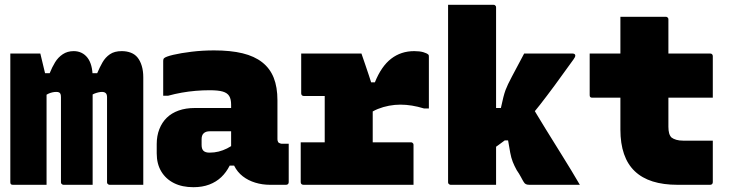

<svg xmlns="http://www.w3.org/2000/svg" viewBox="-20 -770 3040 800"><path d="M577 0Q553 0 529.5 0Q506 0 483 0Q460 0 437 0Q434 0 431.5 -1.5Q429 -3 427.5 -5Q426 -7 426 -11Q426 -24 426 -53Q426 -82 426 -120.5Q426 -159 426 -202.5Q426 -246 426 -288Q426 -330 426 -365Q426 -377 420.5 -382Q415 -387 405 -387Q398 -387 389.5 -385Q381 -383 373.5 -380Q366 -377 360 -372L341 -465H385Q395 -489 407 -510Q419 -531 438 -544Q457 -557 487 -557Q508 -557 525 -550.5Q542 -544 553 -530.5Q564 -517 570.5 -496Q577 -475 577 -448Q577 -405 577 -356.5Q577 -308 577 -261Q577 -214 577 -172Q577 -130 577 -99Q577 -74 577 -49.5Q577 -25 577 0ZM366 0Q346 0 325.5 0Q305 0 285 0Q265 0 245 0Q242 0 239.5 -1.5Q237 -3 235.5 -5Q234 -7 234 -11Q234 -24 234 -53.5Q234 -83 234 -121Q234 -159 234 -202Q234 -245 234 -287Q234 -329 234 -365Q234 -374 232 -378.5Q230 -383 226 -385Q222 -387 214 -387Q206 -387 197.5 -385Q189 -383 181.5 -379.5Q174 -376 166 -370L138 -465H187Q197 -490 209.5 -510.5Q222 -531 241.5 -544Q261 -557 287 -557Q305 -557 319.5 -550Q334 -543 344.5 -529.5Q355 -516 360.5 -495.5Q366 -475 366 -448Q366 -409 366 -359Q366 -309 366 -251.5Q366 -194 366 -130.5Q366 -67 366 0ZM174 0Q160 0 141.5 0Q123 0 104 0Q85 0 67 0Q49 0 34 0Q31 0 29 -0.5Q27 -1 25.5 -2.5Q24 -4 23.5 -6Q23 -8 23 -11Q23 -84 23 -157Q23 -230 23 -303Q23 -376 23 -448Q23 -474 23 -499Q23 -524 23 -547Q39 -547 58.5 -547Q78 -547 96.5 -547Q115 -547 128.5 -547Q142 -547 148 -547Q148 -547 152 -530.5Q156 -514 161 -493Q166 -472 170 -455.5Q174 -439 174 -438Q174 -366 174 -292.5Q174 -219 174 -146.5Q174 -74 174 0Z M1136 -352Q1136 -332 1136 -312Q1136 -292 1136 -271.5Q1136 -251 1136 -230.5Q1136 -210 1136 -190Q1136 -184 1138.5 -179Q1141 -174 1147 -173Q1148 -172 1150 -171.5Q1152 -171 1155 -171Q1156 -171 1157 -171Q1158 -171 1160 -171H1183Q1183 -131 1183 -91Q1183 -51 1183 -11Q1183 -6 1180 -3Q1177 0 1172 0Q1167 0 1144.5 0Q1122 0 1105 0Q1073 0 1043.5 -9Q1014 -18 991.5 -35.5Q969 -53 956 -79Q943 -105 943 -140Q943 -173 943 -206Q943 -239 943 -272Q943 -283 943 -293Q943 -303 943 -313.5Q943 -324 943 -334Q943 -357 935 -370Q927 -383 908 -388.5Q889 -394 854 -394Q824 -394 795 -391.5Q766 -389 737.5 -384Q709 -379 680 -371H660Q660 -408 660 -444.5Q660 -481 660 -517Q660 -521 661 -523.5Q662 -526 663 -527Q670 -534 701.5 -541.5Q733 -549 778.5 -554.5Q824 -560 872 -560Q941 -560 990.5 -548Q1040 -536 1072.5 -510.5Q1105 -485 1120.5 -446Q1136 -407 1136 -352ZM820 -166Q820 -149 828 -141.5Q836 -134 853 -134Q873 -134 891 -138.5Q909 -143 926 -151.5Q943 -160 960 -173L969 -80H937Q923 -52 902 -32Q881 -12 852 -1Q823 10 786 10Q739 10 705 -7Q671 -24 652 -55.5Q633 -87 633 -131V-170Q633 -204 644 -232Q655 -260 675 -279.5Q695 -299 724.5 -309.5Q754 -320 792 -320Q830 -320 864.5 -320Q899 -320 928.5 -320Q958 -320 980 -320Q988 -320 992 -310Q996 -300 997.5 -279Q999 -258 999 -223Q975 -223 951 -223Q927 -223 902.5 -223Q878 -223 854 -223Q846 -223 839.5 -221Q833 -219 828 -214Q824 -210 822 -204Q820 -198 820 -190Z M1333 -106V-194Q1333 -207 1333 -219Q1333 -231 1333 -244Q1333 -257 1333 -269Q1333 -286 1333 -303Q1333 -320 1333 -337Q1333 -354 1333 -370H1315Q1298 -370 1280 -370Q1262 -370 1246 -370Q1241 -370 1238 -373Q1235 -376 1235 -381Q1235 -422 1235 -463.5Q1235 -505 1235 -547Q1239 -547 1257 -547Q1275 -547 1300.5 -547Q1326 -547 1355.5 -547Q1385 -547 1412 -547Q1439 -547 1459 -547Q1479 -547 1486 -547Q1486 -547 1491 -532.5Q1496 -518 1503 -497.5Q1510 -477 1517 -456Q1524 -435 1528.5 -420.5Q1533 -406 1533 -406Q1533 -371 1533 -334.5Q1533 -298 1533 -260.5Q1533 -223 1533 -184Q1533 -145 1533 -106ZM1505 -427H1542Q1569 -494 1610 -525.5Q1651 -557 1706 -557Q1729 -557 1744 -552.5Q1759 -548 1764 -543Q1766 -542 1766.5 -539.5Q1767 -537 1767 -533Q1767 -479 1767 -425.5Q1767 -372 1767 -318H1747Q1721 -326 1696.5 -330Q1672 -334 1648 -334Q1625 -334 1601 -329.5Q1577 -325 1554.5 -316Q1532 -307 1515 -293ZM1233 -177H1692Q1696 -177 1698 -175.5Q1700 -174 1701.5 -172Q1703 -170 1703 -166Q1703 -143 1703 -113Q1703 -83 1703 -52.5Q1703 -22 1703 0H1245Q1239 0 1236 -3Q1233 -6 1233 -11Q1233 -33 1233 -63.5Q1233 -94 1233 -124.5Q1233 -155 1233 -177Z M2047 0Q2020 0 1986 0Q1952 0 1918 0Q1884 0 1858 0Q1855 0 1852.5 -1.5Q1850 -3 1848.5 -5Q1847 -7 1847 -11Q1847 -91 1847 -171Q1847 -251 1847 -331.5Q1847 -412 1847 -492Q1847 -572 1847 -652Q1847 -679 1847 -704Q1847 -729 1847 -750Q1876 -750 1910.5 -750Q1945 -750 1978.5 -750Q2012 -750 2036 -750Q2040 -750 2042 -748.5Q2044 -747 2045.5 -745Q2047 -743 2047 -739Q2047 -647 2047 -560Q2047 -473 2047 -385.5Q2047 -298 2047 -203Q2047 -108 2047 0ZM2186 0Q2177 0 2171.5 -2.5Q2166 -5 2162 -12Q2160 -15 2157 -20.5Q2154 -26 2150.5 -32.5Q2147 -39 2142.5 -46.5Q2138 -54 2133 -61Q2123 -79 2116.5 -95.5Q2110 -112 2106 -133.5Q2102 -155 2097 -185H2054L2181 -353Q2217 -292 2253 -233.5Q2289 -175 2325 -117.5Q2361 -60 2396 0Q2372 0 2338.5 0Q2305 0 2266 0Q2227 0 2186 0ZM2025 -320H2067Q2073 -348 2077.5 -365.5Q2082 -383 2086.5 -395Q2091 -407 2097 -419.5Q2103 -432 2113 -451Q2122 -468 2130 -483Q2138 -498 2146.5 -514Q2155 -530 2164 -547H2366Q2369 -547 2371.5 -546Q2374 -545 2375.5 -543Q2377 -541 2377 -539Q2377 -535 2375.5 -532Q2374 -529 2370 -523Q2325 -460 2291 -414Q2257 -368 2230 -333.5Q2203 -299 2180 -273.5Q2157 -248 2134 -227Q2111 -206 2084.5 -186Q2058 -166 2025 -143Z M2437 -547H2939Q2944 -547 2947 -544Q2950 -541 2950 -536Q2950 -513 2950 -481Q2950 -449 2950 -417.5Q2950 -386 2950 -363H2448Q2445 -363 2443 -363.5Q2441 -364 2439.5 -365.5Q2438 -367 2437.5 -369Q2437 -371 2437 -374Q2437 -397 2437 -428.5Q2437 -460 2437 -492Q2437 -524 2437 -547ZM2950 -184Q2950 -141 2950 -97.5Q2950 -54 2950 -11Q2950 -6 2947 -3Q2944 0 2939 0Q2936 0 2921.5 0Q2907 0 2885 0Q2863 0 2841.5 0Q2820 0 2803 0Q2744 0 2699.5 -14Q2655 -28 2625 -56.5Q2595 -85 2580 -128.5Q2565 -172 2565 -230Q2565 -277 2565 -324Q2565 -371 2565 -418Q2565 -465 2565 -512Q2565 -559 2565 -606Q2565 -629 2565 -653.5Q2565 -678 2565 -700Q2612 -700 2659.5 -700Q2707 -700 2754 -700Q2758 -700 2760 -698.5Q2762 -697 2763.5 -695Q2765 -693 2765 -689Q2765 -633 2765 -577Q2765 -521 2765 -465Q2765 -409 2765 -353.5Q2765 -298 2765 -242Q2765 -226 2768 -215Q2771 -204 2778 -197Q2786 -191 2798 -187.5Q2810 -184 2826 -184Q2843 -184 2860.5 -184Q2878 -184 2895.5 -184Q2913 -184 2930 -184Z"/></svg>

Font: Recursive Monospace Black
Style: Regular
Weight: 900
Version: Version 1.047